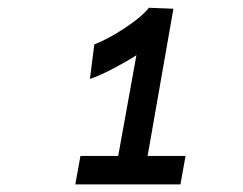

<svg xmlns="http://www.w3.org/2000/svg" viewBox="-20 -886 640 506"><path d="M217 -678 228.5 -769Q264 -782.5 308.5 -811.8Q353 -841 372.5 -865.5L437 -863L369 -475H469L455.5 -400H178.5L192 -475H291.5L339.5 -740.5Q315 -724.5 277.8 -705Q240.5 -685.5 217 -678Z"/></svg>

Font: JuliaMono Italic
Style: Regular
Weight: 400
Italic angle: -9°
Monospace: yes
Designer: cormullion
Foundry: corm
Version: Version 0.049; ttfautohint (v1.8.4)